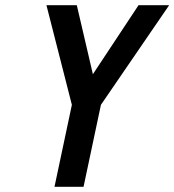

<svg xmlns="http://www.w3.org/2000/svg" viewBox="-20 -720 672 740"><path d="M369 -316 632 -700H514L338 -434L276 -700H159L257 -316L190 0H302Z"/></svg>

Font: Advent Pro
Style: Italic
Weight: 400
Italic angle: -12°
Designer: VivaRado, Andreas Kalpakidis
Foundry: VivaRado, Andreas Kalpakidis
Version: Version 3.000